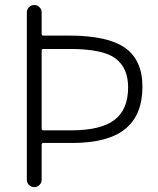

<svg xmlns="http://www.w3.org/2000/svg" viewBox="-20 -774 637 772"><path d="M147.5 -257.8Q147.5 -250 154.3 -250H267.6Q384.8 -250 439.9 -291.5Q495.1 -333 495.1 -422.9Q495.1 -501 444.3 -539.1Q393.6 -577.1 260.7 -577.1H154.3Q147.5 -577.1 147.5 -570.3ZM154.3 -199.2Q147.5 -199.2 147.5 -191.4V-50.8Q147.5 -39.1 138.7 -30.3Q129.9 -21.5 117.7 -21.5Q105.5 -21.5 96.7 -30.3Q87.9 -39.1 87.9 -50.8V-724.6Q87.9 -736.3 96.7 -745.1Q105.5 -753.9 117.7 -753.9Q129.9 -753.9 138.7 -745.1Q147.5 -736.3 147.5 -724.6V-638.7Q147.5 -630.9 154.3 -630.9H257.8Q413.1 -630.9 482.9 -581.5Q552.7 -532.2 552.7 -425.8Q552.7 -311.5 483.4 -255.4Q414.1 -199.2 270.5 -199.2Z"/></svg>

Font: irohamaru Light
Style: Regular
Weight: 200
Designer: [Source Han Sans]
Ryoko NISHIZUKA  (kana & ideographs); Paul D. Hunt (Latin, Greek & Cyrillic); Wenlong ZHANG  (bopomofo
Version: Version 1.01